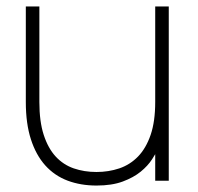

<svg xmlns="http://www.w3.org/2000/svg" viewBox="-20 -560 613 595"><path d="M102 -244Q102 -183.5 115.5 -142Q129 -100.5 152.5 -75Q176 -49.5 208.5 -38.2Q241 -27 279 -27Q316.5 -27 349.8 -38.2Q383 -49.5 407.8 -75Q432.5 -100.5 446.8 -142Q461 -183.5 461 -244L471 -100.5Q464 -86 451 -66Q438 -46 416 -28Q394 -10 360.5 2.5Q327 15 279 15Q230 15 189.5 -0.2Q149 -15.5 120.2 -47.5Q91.5 -79.5 75.8 -128.2Q60 -177 60 -244V-540H102ZM503 -540V0H461V-540Z"/></svg>

Font: Vela Sans GX ExtLt
Style: Regular
Weight: 200
Designer: Principal design: Mikhail Sharanda - project Manrope.
Design modification: Ravid Balaliev
Foundry: Mikhail Sharanda
Version: Version 1.001